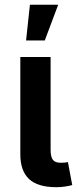

<svg xmlns="http://www.w3.org/2000/svg" viewBox="-20 -779 331 802"><path d="M215.3 2.9Q137.7 2.9 101.3 -31.2Q64.9 -65.4 64.9 -134.3V-541H191.4V-153.8Q191.4 -124 200.7 -111.6Q210 -99.1 234.4 -99.1Q245.6 -99.1 252.2 -99.9Q258.8 -100.6 263.7 -102.1L281.7 -5.9Q270.5 -2.9 253.2 0Q235.8 2.9 215.3 2.9ZM88.9 -609.9 105 -759.3H223.1L167 -609.9Z"/></svg>

Font: Inter 17pt SemiBold
Style: Regular
Weight: 600
Version: Version 4.001;git-66647c0bb